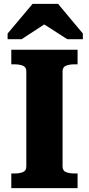

<svg xmlns="http://www.w3.org/2000/svg" viewBox="-20 -965 456 985"><path d="M115 -111V-599Q115 -621 97.5 -628Q80 -635 54 -635H38V-710H378V-635H363Q336 -635 318.5 -628Q301 -621 301 -599V-111Q301 -89 318.5 -82Q336 -75 363 -75H378V0H38V-75H54Q80 -75 97.5 -82Q115 -89 115 -111ZM278 -945H147L19 -793V-764H91L249 -867L166 -866L325 -764H405V-793Z"/></svg>

Font: Roboto Serif 20pt
Style: Bold
Weight: 700
Version: Version 1.008